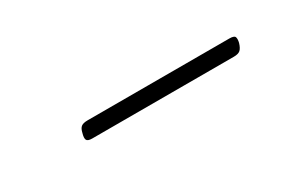

<svg xmlns="http://www.w3.org/2000/svg" viewBox="2 -529 570 372"><g transform="rotate(-30 287.5 -342.5)"><path d="M154 -325Q144 -325 142 -329.5Q140 -334 143 -344Q145 -353 149.5 -356.5Q154 -360 164 -360H481Q492 -360 493.5 -355.5Q495 -351 493 -343Q490 -333 485.5 -329Q481 -325 471 -325Z"/></g></svg>

Font: Playwrite CO Thin
Style: Regular
Weight: 250
Version: Version 1.002